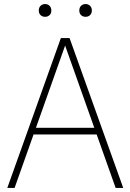

<svg xmlns="http://www.w3.org/2000/svg" viewBox="-20 -928 644 948"><path d="M16 0 280.5 -740H323.5L588.5 0H551L295.5 -720H307.5L52 0ZM132.5 -264 142.5 -297H461.5L471.5 -264ZM402.5 -845Q389 -845 380.2 -853.5Q371.5 -862 371.5 -876Q371.5 -890.5 380.2 -899.2Q389 -908 402.5 -908Q416 -908 424.8 -899.2Q433.5 -890.5 433.5 -876Q433.5 -862 424.8 -853.5Q416 -845 402.5 -845ZM202.5 -845Q189 -845 180.2 -853.5Q171.5 -862 171.5 -876Q171.5 -890.5 180.2 -899.2Q189 -908 202.5 -908Q216 -908 224.8 -899.2Q233.5 -890.5 233.5 -876Q233.5 -862 224.8 -853.5Q216 -845 202.5 -845Z"/></svg>

Font: Encode Sans SC SemiCondensed Thin
Style: Regular
Weight: 250
Width: 4
Designer: Multiple Designers
Foundry: Impallari Type
Version: Version 3.002